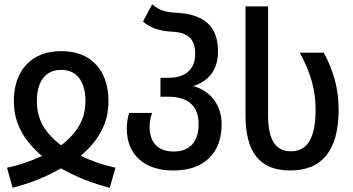

<svg xmlns="http://www.w3.org/2000/svg" viewBox="-20 -790 1657 901"><path d="M13 -3Q93 -19 177 -58Q112 -113 78.5 -176Q45 -239 45 -315Q45 -424 104 -487Q163 -550 268 -550Q372 -550 430.5 -487Q489 -424 489 -315Q489 -239 456 -176Q423 -113 359 -59Q434 -22 522 -3L495 91Q374 61 266 0Q162 60 39 91ZM381 -316Q381 -385 351.5 -423.5Q322 -462 267 -462Q212 -462 182.5 -423.5Q153 -385 153 -316Q153 -251 181 -201.5Q209 -152 267 -108Q325 -153 353 -203Q381 -253 381 -316Z M575 -188Q575 -225 586 -260H694Q682 -230 682 -194Q682 -139 711.5 -109Q741 -79 795 -79Q851 -79 881.5 -112Q912 -145 912 -207Q912 -271 876 -303.5Q840 -336 770 -336H733V-425H771Q831 -425 863.5 -454Q896 -483 896 -537Q896 -589 870.5 -613.5Q845 -638 792 -641Q746 -643 712.5 -654Q679 -665 651 -689L694 -770Q718 -749 745 -740Q772 -731 810 -730Q907 -725 955 -680.5Q1003 -636 1003 -549Q1003 -424 887 -386Q950 -368 985 -320.5Q1020 -273 1020 -206Q1020 -105 960.5 -47.5Q901 10 794 10Q691 10 633 -42.5Q575 -95 575 -188Z M1132 -249V-760H1238V-247Q1238 -163 1264.5 -121.5Q1291 -80 1346 -80Q1404 -80 1432.5 -128.5Q1461 -177 1461 -277Q1461 -345 1443 -408.5Q1425 -472 1387 -543H1499Q1534 -479 1551.5 -414Q1569 -349 1569 -275Q1569 -133 1512 -61.5Q1455 10 1342 10Q1235 10 1183.5 -54Q1132 -118 1132 -249Z"/></svg>

Font: Noto Sans Georgian Medium Narrow
Style: Regular
Weight: 500
Width: 4
Designer: Monotype Design team
Foundry: Monotype Imaging Inc.
Version: Version 1.000